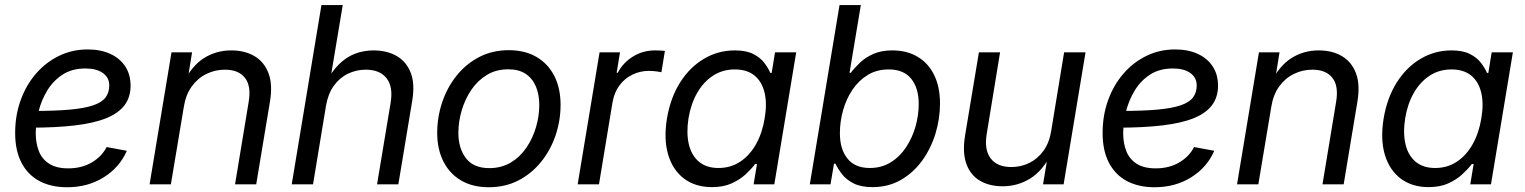

<svg xmlns="http://www.w3.org/2000/svg" viewBox="-20 -748 6186 779"><path d="M252.4 11.7Q187.5 11.7 140.1 -13.4Q92.8 -38.6 67.1 -87.9Q41.5 -137.2 41.5 -208.5Q41.5 -280.3 64 -342Q86.4 -403.8 126.7 -450Q167 -496.1 220.2 -521.7Q273.4 -547.4 335.4 -547.4Q388.2 -547.4 427.2 -529.5Q466.3 -511.7 488 -478.8Q509.8 -445.8 509.8 -400.4Q509.8 -354 485.6 -321.5Q461.4 -289.1 411.9 -268.8Q362.3 -248.5 285.2 -239.3Q208 -230 102.5 -230L114.3 -297.9Q203.6 -297.9 263.2 -303.2Q322.8 -308.6 357.9 -320.6Q393.1 -332.5 408.2 -352.5Q423.3 -372.6 423.3 -401.4Q423.3 -433.1 397.5 -451.7Q371.6 -470.2 326.7 -470.2Q272.5 -470.2 234.4 -445.6Q196.3 -420.9 172.1 -381.3Q147.9 -341.8 136.5 -295.9Q125 -250 125 -207Q125 -168.5 137.2 -136Q149.4 -103.5 178.7 -84.2Q208 -64.9 257.3 -64.9Q311 -64.9 351.8 -88.6Q392.6 -112.3 412.6 -151.4L494.6 -136.2Q465.3 -68.8 400.9 -28.6Q336.4 11.7 252.4 11.7Z M726.1 -315.9 673.3 0H586.9L675.8 -535.6H759.3L738.3 -405.8L721.7 -408.7Q758.3 -481.4 807.9 -512.5Q857.4 -543.5 918 -543.5Q973.6 -543.5 1012.9 -520Q1052.2 -496.6 1069.6 -450.4Q1086.9 -404.3 1075.2 -335L1019.5 0H933.6L988.8 -334Q1000 -398.9 973.9 -432.1Q947.8 -465.3 892.6 -465.3Q853 -465.3 817.9 -448.2Q782.7 -431.2 758.3 -397.7Q733.9 -364.3 726.1 -315.9Z M1302.7 -318.8 1250 0H1163.6L1284.2 -727.5H1370.6L1316.9 -405.8H1298.3Q1323.7 -455.6 1354 -485.8Q1384.3 -516.1 1419.7 -529.8Q1455.1 -543.5 1495.6 -543.5Q1549.8 -543.5 1589.4 -520.8Q1628.9 -498 1646.5 -452.6Q1664.1 -407.2 1652.3 -337.9L1596.2 0H1509.8L1564.9 -331.1Q1575.7 -396 1548.3 -430.7Q1521 -465.3 1463.9 -465.3Q1425.8 -465.3 1391.8 -449Q1357.9 -432.6 1334.5 -400.1Q1311 -367.7 1302.7 -318.8Z M1962.9 11.7Q1897.9 11.7 1851.1 -15.6Q1804.2 -43 1779.1 -92.8Q1753.9 -142.6 1753.9 -208.5Q1753.9 -272.5 1773.9 -332.5Q1793.9 -392.6 1832 -440.4Q1870.1 -488.3 1923.8 -516.4Q1977.5 -544.4 2044.4 -544.4Q2109.4 -544.4 2156.5 -517.1Q2203.6 -489.7 2229 -439.9Q2254.4 -390.1 2254.4 -322.8Q2254.4 -258.3 2233.9 -198.2Q2213.4 -138.2 2175 -90.8Q2136.7 -43.5 2083.3 -15.9Q2029.8 11.7 1962.9 11.7ZM1965.3 -65.9Q2014.6 -65.9 2052.5 -88.6Q2090.3 -111.3 2116 -149.2Q2141.6 -187 2154.8 -232.2Q2168 -277.3 2168 -322.3Q2168 -364.3 2154.3 -397Q2140.6 -429.7 2113 -448.2Q2085.4 -466.8 2042 -466.8Q1993.2 -466.8 1955.6 -444.1Q1918 -421.4 1892.3 -383.5Q1866.7 -345.7 1853.3 -300Q1839.8 -254.4 1839.8 -208.5Q1839.8 -146.5 1870.4 -106.2Q1900.9 -65.9 1965.3 -65.9Z M2323.7 0 2412.6 -535.6H2495.6L2481.9 -452.6H2486.3Q2507.8 -493.7 2548.1 -518.6Q2588.4 -543.5 2637.2 -543.5Q2647.5 -543.5 2659.2 -543Q2670.9 -542.5 2677.7 -541.5L2663.6 -455.1Q2658.2 -456.1 2643.8 -458.3Q2629.4 -460.4 2612.3 -460.4Q2577.1 -460.4 2545.7 -445.1Q2514.2 -429.7 2493.2 -401.4Q2472.2 -373 2465.3 -333.5L2410.2 0Z M2868.7 11.2Q2801.3 11.2 2755.4 -23.4Q2709.5 -58.1 2690.9 -120.6Q2672.4 -183.1 2686 -267.1Q2700.2 -351.6 2739.5 -413.6Q2778.8 -475.6 2836.2 -509.5Q2893.6 -543.5 2961.4 -543.5Q3007.8 -543.5 3036.4 -528.8Q3064.9 -514.2 3081.1 -492.9Q3097.2 -471.7 3105.5 -452.1H3110.8L3124.5 -535.6H3210.4L3121.6 0H3037.6L3051.3 -82.5H3043.9Q3027.8 -61.5 3004.4 -40Q2981 -18.6 2947.8 -3.7Q2914.6 11.2 2868.7 11.2ZM2895 -66.4Q2944.3 -66.4 2982.9 -91.8Q3021.5 -117.2 3047.1 -162.6Q3072.8 -208 3082.5 -268.1Q3092.8 -327.6 3082 -372.3Q3071.3 -417 3041 -441.7Q3010.7 -466.3 2961.4 -466.3Q2911.6 -466.3 2872.8 -440.9Q2834 -415.5 2808.6 -371.1Q2783.2 -326.7 2773.4 -268.1Q2764.2 -209 2774.7 -163.3Q2785.2 -117.7 2815.7 -92Q2846.2 -66.4 2895 -66.4Z M3520 11.2Q3473.6 11.2 3443.8 -3.7Q3414.1 -18.6 3397 -40.5Q3379.9 -62.5 3369.6 -84H3363.8L3349.6 0H3265.6L3386.2 -727.5H3472.7L3426.8 -452.6H3432.1Q3447.3 -473.1 3469.5 -494.1Q3491.7 -515.1 3523.7 -529.3Q3555.7 -543.5 3600.6 -543.5Q3660.2 -543.5 3703.6 -517.3Q3747.1 -491.2 3770.5 -442.9Q3793.9 -394.5 3793.9 -328.1Q3793.9 -266.1 3775.4 -205.6Q3756.8 -145 3721.4 -96.2Q3686 -47.4 3635.3 -18.1Q3584.5 11.2 3520 11.2ZM3508.8 -66.4Q3557.1 -66.4 3594 -89.4Q3630.9 -112.3 3656.2 -150.6Q3681.6 -189 3694.6 -234.9Q3707.5 -280.8 3707.5 -326.7Q3707.5 -390.6 3677 -428.5Q3646.5 -466.3 3585.9 -466.3Q3537.1 -466.3 3500.2 -443.6Q3463.4 -420.9 3438.2 -383.3Q3413.1 -345.7 3400.4 -299.8Q3387.7 -253.9 3387.7 -207.5Q3387.7 -142.6 3418.5 -104.5Q3449.2 -66.4 3508.8 -66.4Z M4048.3 7.8Q3994.6 7.8 3956.1 -14.6Q3917.5 -37.1 3900.9 -83Q3884.3 -128.9 3895.5 -197.8L3951.7 -535.6H4037.6L3983.4 -204.6Q3972.7 -140.6 3999.3 -105.5Q4025.9 -70.3 4083.5 -70.3Q4122.1 -70.3 4155.8 -86.7Q4189.5 -103 4213.4 -135.7Q4237.3 -168.5 4245.1 -217.3L4297.4 -535.6H4384.3L4295.4 0H4211.9L4233.4 -129.9H4249Q4211.4 -55.7 4160.2 -23.9Q4108.9 7.8 4048.3 7.8Z M4664.6 11.7Q4599.6 11.7 4552.2 -13.4Q4504.9 -38.6 4479.2 -87.9Q4453.6 -137.2 4453.6 -208.5Q4453.6 -280.3 4476.1 -342Q4498.5 -403.8 4538.8 -450Q4579.1 -496.1 4632.3 -521.7Q4685.5 -547.4 4747.6 -547.4Q4800.3 -547.4 4839.4 -529.5Q4878.4 -511.7 4900.1 -478.8Q4921.9 -445.8 4921.9 -400.4Q4921.9 -354 4897.7 -321.5Q4873.5 -289.1 4824 -268.8Q4774.4 -248.5 4697.3 -239.3Q4620.1 -230 4514.6 -230L4526.4 -297.9Q4615.7 -297.9 4675.3 -303.2Q4734.9 -308.6 4770 -320.6Q4805.2 -332.5 4820.3 -352.5Q4835.4 -372.6 4835.4 -401.4Q4835.4 -433.1 4809.6 -451.7Q4783.7 -470.2 4738.8 -470.2Q4684.6 -470.2 4646.5 -445.6Q4608.4 -420.9 4584.2 -381.3Q4560.1 -341.8 4548.6 -295.9Q4537.1 -250 4537.1 -207Q4537.1 -168.5 4549.3 -136Q4561.5 -103.5 4590.8 -84.2Q4620.1 -64.9 4669.4 -64.9Q4723.1 -64.9 4763.9 -88.6Q4804.7 -112.3 4824.7 -151.4L4906.7 -136.2Q4877.4 -68.8 4813 -28.6Q4748.5 11.7 4664.6 11.7Z M5138.2 -315.9 5085.4 0H4999L5087.9 -535.6H5171.4L5150.4 -405.8L5133.8 -408.7Q5170.4 -481.4 5220 -512.5Q5269.5 -543.5 5330.1 -543.5Q5385.7 -543.5 5425 -520Q5464.4 -496.6 5481.7 -450.4Q5499 -404.3 5487.3 -335L5431.6 0H5345.7L5400.9 -334Q5412.1 -398.9 5386 -432.1Q5359.9 -465.3 5304.7 -465.3Q5265.1 -465.3 5230 -448.2Q5194.8 -431.2 5170.4 -397.7Q5146 -364.3 5138.2 -315.9Z M5776.4 11.2Q5709 11.2 5663.1 -23.4Q5617.2 -58.1 5598.6 -120.6Q5580.1 -183.1 5593.8 -267.1Q5607.9 -351.6 5647.2 -413.6Q5686.5 -475.6 5743.9 -509.5Q5801.3 -543.5 5869.1 -543.5Q5915.5 -543.5 5944.1 -528.8Q5972.7 -514.2 5988.8 -492.9Q6004.9 -471.7 6013.2 -452.1H6018.6L6032.2 -535.6H6118.2L6029.3 0H5945.3L5959 -82.5H5951.7Q5935.5 -61.5 5912.1 -40Q5888.7 -18.6 5855.5 -3.7Q5822.3 11.2 5776.4 11.2ZM5802.7 -66.4Q5852.1 -66.4 5890.6 -91.8Q5929.2 -117.2 5954.8 -162.6Q5980.5 -208 5990.2 -268.1Q6000.5 -327.6 5989.7 -372.3Q5979 -417 5948.7 -441.7Q5918.5 -466.3 5869.1 -466.3Q5819.3 -466.3 5780.5 -440.9Q5741.7 -415.5 5716.3 -371.1Q5690.9 -326.7 5681.2 -268.1Q5671.9 -209 5682.4 -163.3Q5692.9 -117.7 5723.4 -92Q5753.9 -66.4 5802.7 -66.4Z"/></svg>

Font: Inter 20pt
Style: Italic
Weight: 400
Italic angle: -9.3988°
Version: Version 4.001;git-66647c0bb